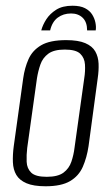

<svg xmlns="http://www.w3.org/2000/svg" viewBox="-20 -643 388 670"><path d="M233 -623Q260 -623 276.5 -614.5Q293 -606 301.5 -592.5Q310 -579 313 -564Q316 -549 314 -537H284Q284 -566 268.5 -581Q253 -596 228 -596Q201 -596 181.5 -581.5Q162 -567 155 -537H124Q129 -556 141.5 -575.5Q154 -595 176 -609Q198 -623 233 -623ZM139 7Q97 7 72.5 -3.5Q48 -14 37 -32.5Q26 -51 25 -77Q24 -103 28 -133L61 -370Q66 -406 79.5 -436.5Q93 -467 123.5 -485Q154 -503 211 -503Q253 -503 277.5 -492.5Q302 -482 312.5 -463.5Q323 -445 324 -421Q325 -397 321 -370L289 -133Q283 -93 269 -61Q255 -29 224.5 -11Q194 7 139 7ZM143 -26Q182 -26 201.5 -40.5Q221 -55 229 -78.5Q237 -102 240 -127L274 -370Q278 -395 276.5 -418Q275 -441 260 -455.5Q245 -470 206 -470Q168 -470 148.5 -455.5Q129 -441 121 -418Q113 -395 109 -370L75 -127Q72 -102 73 -78.5Q74 -55 89 -40.5Q104 -26 143 -26Z"/></svg>

Font: Alumni Sans Light
Style: Italic
Weight: 300
Italic angle: -8°
Version: Version 1.016